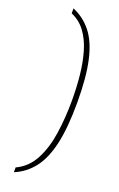

<svg xmlns="http://www.w3.org/2000/svg" viewBox="-165 -788 586 945"><g transform="rotate(20 128.5 -315.0)"><path d="M45 89Q105 61 137 0Q169 -61 181 -143Q193 -225 193 -315Q193 -383 186.5 -447Q180 -511 164 -565.5Q148 -620 119 -659.5Q90 -699 45 -718V-744Q103 -720 142.5 -670Q182 -620 201.5 -533.5Q221 -447 221 -315Q221 -183 201.5 -97Q182 -11 142.5 39.5Q103 90 45 114Z"/></g></svg>

Font: Noto Serif Ethiopic SemiCondensed Thin
Style: Regular
Weight: 100
Width: 4
Designer: Monotype Design Team
Foundry: Monotype Imaging Inc.
Version: Version 2.102; ttfautohint (v1.8.4.7-5d5b)